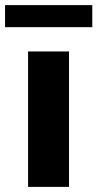

<svg xmlns="http://www.w3.org/2000/svg" viewBox="-48 -729 380 749"><path d="M221.2 0H61.5V-528.3H221.2ZM312 -623H-28.3V-709H312Z"/></svg>

Font: Heebo ExtraBold
Style: Regular
Weight: 800
Designer: Oded Ezer
Foundry: Ezer Type House
Version: Version 3.100